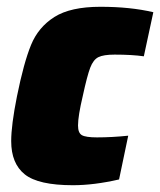

<svg xmlns="http://www.w3.org/2000/svg" viewBox="-20 -538 472 566"><path d="M13 -122Q13 -169 30 -254Q50 -353 71.5 -405.5Q93 -458 140.5 -488Q188 -518 276 -518Q364 -518 432 -502L404 -372Q369 -377 318 -377Q285 -377 270 -369.5Q255 -362 246 -338.5Q237 -315 224 -255Q210 -196 210 -168Q210 -146 221.5 -139.5Q233 -133 266 -133Q310 -133 358 -138L331 -9Q257 8 195 8Q93 8 53 -24Q13 -56 13 -122Z"/></svg>

Font: Saira Semi Condensed Black
Style: Italic
Weight: 900
Width: 4
Italic angle: -12°
Designer: Hector Gatti with collaboration of the Omnibus-Type team
Foundry: Omnibus-Type
Version: Version 1.001; ttfautohint (v1.8)